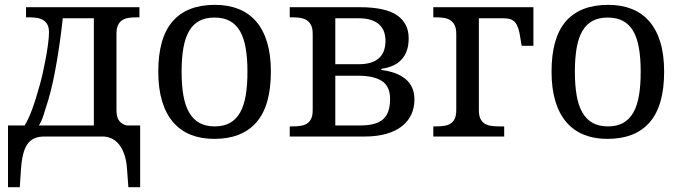

<svg xmlns="http://www.w3.org/2000/svg" viewBox="-20 -566 2829 796"><path d="M82 -45.9Q97.7 -70.3 113.5 -113.5Q129.4 -156.7 146 -217.8Q151.9 -238.3 158.2 -267.3Q164.6 -296.4 170.2 -326.7Q175.8 -356.9 179.4 -385Q183.1 -413.1 183.1 -432.1Q183.1 -452.1 176.5 -464.1Q169.9 -476.1 158.7 -482.9Q147.5 -489.7 132.6 -491.9Q117.7 -494.1 101.1 -494.1H87.9V-536.1H558.1V-494.1H544.9Q528.3 -494.1 513.4 -491.9Q498.5 -489.7 487.3 -482.7Q476.1 -475.6 469.5 -462.2Q462.9 -448.7 462.9 -426.8V-108.9Q462.9 -78.6 474.6 -64.5Q486.3 -50.3 504.9 -45.9H561V210H512.2L506.8 137.2Q504.4 99.1 495.1 73.2Q485.8 47.4 472.4 31.5Q459 15.6 442.9 8.3Q426.8 1 410.2 0H164.1Q140.6 0 123.3 7.3Q106 14.6 94.2 31Q82.5 47.4 75.9 73.5Q69.3 99.6 66.9 137.2L62 210H13.2V-45.9ZM181.2 -154.8Q168.5 -112.3 159.7 -86.2Q150.9 -60.1 141.1 -45.9H369.1V-490.2H240.2Q235.4 -444.3 229 -398.7Q222.7 -353 215.3 -310.1Q208 -267.1 199.5 -227.8Q190.9 -188.5 181.2 -154.8Z M1103 -269Q1103 -127.9 1043.2 -59.1Q983.4 9.8 868.2 9.8Q814 9.8 771 -7.3Q728 -24.4 698 -59.1Q668 -93.8 652.1 -146.2Q636.2 -198.7 636.2 -269Q636.2 -409.2 695.6 -477.5Q754.9 -545.9 871.1 -545.9Q925.3 -545.9 968.3 -529.1Q1011.2 -512.2 1041.3 -477.8Q1071.3 -443.4 1087.2 -391.4Q1103 -339.4 1103 -269ZM732.9 -269Q732.9 -213.4 740.2 -170.9Q747.6 -128.4 763.9 -99.9Q780.3 -71.3 806.4 -56.6Q832.5 -42 870.1 -42Q907.7 -42 933.6 -56.6Q959.5 -71.3 975.6 -99.9Q991.7 -128.4 998.8 -170.9Q1005.9 -213.4 1005.9 -269Q1005.9 -324.7 998.5 -366.7Q991.2 -408.7 975.1 -436.8Q959 -464.8 932.9 -479Q906.7 -493.2 869.1 -493.2Q831.5 -493.2 805.7 -479Q779.8 -464.8 763.7 -436.8Q747.6 -408.7 740.2 -366.7Q732.9 -324.7 732.9 -269Z M1181.2 -536.1H1472.2Q1577.1 -536.1 1625.7 -502.9Q1674.3 -469.7 1674.3 -407.2Q1674.3 -377.4 1666.3 -355.2Q1658.2 -333 1643.3 -317.6Q1628.4 -302.2 1607.7 -293.2Q1586.9 -284.2 1561 -280.8V-275.9Q1592.8 -272 1617.9 -262.7Q1643.1 -253.4 1661.1 -238.5Q1679.2 -223.6 1688.7 -202.4Q1698.2 -181.2 1698.2 -152.8Q1698.2 -120.1 1685.5 -92Q1672.9 -64 1647.2 -43.5Q1621.6 -22.9 1582.8 -11.5Q1543.9 0 1491.2 0H1181.2V-42H1194.3Q1210.9 -42 1225.8 -44.2Q1240.7 -46.4 1252 -53.2Q1263.2 -60.1 1269.8 -73.5Q1276.4 -86.9 1276.4 -108.9V-425.8Q1276.4 -447.8 1269.8 -461.2Q1263.2 -474.6 1252 -481.9Q1240.7 -489.3 1225.8 -491.7Q1210.9 -494.1 1194.3 -494.1H1181.2ZM1472.2 -45.9Q1505.4 -45.9 1529.1 -52Q1552.7 -58.1 1567.9 -71.3Q1583 -84.5 1590.1 -105.5Q1597.2 -126.5 1597.2 -155.8Q1597.2 -208.5 1563.2 -230.2Q1529.3 -252 1466.3 -252H1370.1V-45.9ZM1370.1 -490.2V-299.8H1467.3Q1497.6 -299.8 1518.8 -306.9Q1540 -314 1553.2 -326.9Q1566.4 -339.8 1572.3 -357.7Q1578.1 -375.5 1578.1 -397Q1578.1 -416.5 1572.3 -433.6Q1566.4 -450.7 1553.5 -463.1Q1540.5 -475.6 1519.3 -482.9Q1498 -490.2 1467.3 -490.2Z M2191.4 -536.1V-376H2142.6L2137.2 -409.2Q2133.8 -432.6 2128.7 -448.2Q2123.5 -463.9 2115.7 -473.1Q2107.9 -482.4 2096.2 -486.3Q2084.5 -490.2 2067.4 -490.2H1965.3V-108.9Q1965.3 -86.9 1971.9 -73.5Q1978.5 -60.1 1989.7 -53.2Q2001 -46.4 2015.9 -44.2Q2030.8 -42 2047.4 -42H2070.3V0H1776.4V-42H1789.6Q1806.2 -42 1821 -44.2Q1835.9 -46.4 1847.2 -53.2Q1858.4 -60.1 1865 -73.5Q1871.6 -86.9 1871.6 -108.9V-425.8Q1871.6 -447.8 1865 -461.2Q1858.4 -474.6 1847.2 -481.9Q1835.9 -489.3 1821 -491.7Q1806.2 -494.1 1789.6 -494.1H1776.4V-536.1Z M2733.4 -269Q2733.4 -127.9 2673.6 -59.1Q2613.8 9.8 2498.5 9.8Q2444.3 9.8 2401.4 -7.3Q2358.4 -24.4 2328.4 -59.1Q2298.3 -93.8 2282.5 -146.2Q2266.6 -198.7 2266.6 -269Q2266.6 -409.2 2325.9 -477.5Q2385.3 -545.9 2501.5 -545.9Q2555.7 -545.9 2598.6 -529.1Q2641.6 -512.2 2671.6 -477.8Q2701.7 -443.4 2717.5 -391.4Q2733.4 -339.4 2733.4 -269ZM2363.3 -269Q2363.3 -213.4 2370.6 -170.9Q2377.9 -128.4 2394.3 -99.9Q2410.6 -71.3 2436.8 -56.6Q2462.9 -42 2500.5 -42Q2538.1 -42 2564 -56.6Q2589.8 -71.3 2606 -99.9Q2622.1 -128.4 2629.2 -170.9Q2636.2 -213.4 2636.2 -269Q2636.2 -324.7 2628.9 -366.7Q2621.6 -408.7 2605.5 -436.8Q2589.4 -464.8 2563.2 -479Q2537.1 -493.2 2499.5 -493.2Q2461.9 -493.2 2436 -479Q2410.2 -464.8 2394 -436.8Q2377.9 -408.7 2370.6 -366.7Q2363.3 -324.7 2363.3 -269Z"/></svg>

Font: Droid Serif
Style: Regular
Weight: 400
Designer: Monotype Design team
Foundry: Monotype Imaging Inc.
Version: Version 1.03